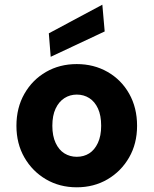

<svg xmlns="http://www.w3.org/2000/svg" viewBox="-20 -786 654 818"><path d="M307 12Q234 12 176 -22Q118 -56 84 -115Q50 -174 50 -250Q50 -327 84 -386.5Q118 -446 176 -479.5Q234 -513 307 -513Q380 -513 438.5 -479.5Q497 -446 530.5 -386.5Q564 -327 564 -250Q564 -174 530 -115Q496 -56 438 -22Q380 12 307 12ZM307 -118Q337 -118 360 -132.5Q383 -147 397 -177Q411 -207 411 -250Q411 -294 397.5 -323.5Q384 -353 360.5 -368Q337 -383 307 -383Q278 -383 254.5 -368Q231 -353 217 -323.5Q203 -294 203 -250Q203 -207 217 -177Q231 -147 254.5 -132.5Q278 -118 307 -118ZM196 -544 188 -644 416 -766 426 -652Z"/></svg>

Font: DM Sans 18pt Black
Style: Regular
Weight: 900
Designer: Colophon Foundry, Jonny Pinhorn
Foundry: Colophon Foundry
Version: Version 4.004;gftools[0.9.30]